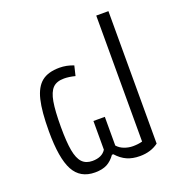

<svg xmlns="http://www.w3.org/2000/svg" viewBox="-128 -806 859 918"><g transform="rotate(-20 302.0 -346.5)"><path d="M60 -255Q60 -356 74 -414Q88 -472 120.5 -498Q153 -524 211 -524Q247 -524 282 -510L270 -460Q239 -468 214 -468Q176 -468 156.5 -448Q137 -428 129 -382.5Q121 -337 121 -255Q121 -179 129 -135Q137 -91 156 -71Q175 -51 208 -51Q257 -51 277 -83V-229H335V-83Q349 -67 370.5 -59Q392 -51 414 -51Q441 -51 462 -57V-698H524V-24Q485 5 430 5Q392 5 364 -7.5Q336 -20 312 -47H305Q286 -20 262 -7.5Q238 5 201 5Q126 5 93 -56.5Q60 -118 60 -255Z"/></g></svg>

Font: Athiti
Style: Regular
Weight: 400
Designer: CadsonDemak Team
Foundry: CadsonDemak
Version: Version 1.033